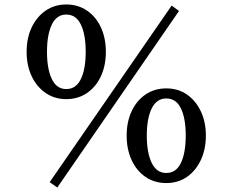

<svg xmlns="http://www.w3.org/2000/svg" viewBox="-20 -799 1040 858"><path d="M723 19Q670 19 630 -8.5Q590 -36 568 -84Q546 -132 546 -193Q546 -254 568 -301.5Q590 -349 630 -376.5Q670 -404 723 -404Q776 -404 815.5 -376.5Q855 -349 877.5 -301.5Q900 -254 900 -193Q900 -132 877.5 -84Q855 -36 815.5 -8.5Q776 19 723 19ZM276 -356Q224 -356 184 -383.5Q144 -411 121.5 -458.5Q99 -506 99 -567Q99 -629 121.5 -676.5Q144 -724 184 -751.5Q224 -779 276 -779Q329 -779 369 -751.5Q409 -724 431 -676.5Q453 -629 453 -567Q453 -506 431 -458.5Q409 -411 369 -383.5Q329 -356 276 -356ZM723 -26Q767 -26 788.5 -71Q810 -116 810 -193Q810 -270 788.5 -314.5Q767 -359 723 -359Q680 -359 658 -314.5Q636 -270 636 -193Q636 -116 658 -71Q680 -26 723 -26ZM276 -401Q320 -401 341.5 -446Q363 -491 363 -567Q363 -644 341.5 -689Q320 -734 276 -734Q233 -734 211.5 -689Q190 -644 190 -567Q190 -491 211.5 -446Q233 -401 276 -401ZM236 39 202 15 747 -774 780 -750Z"/></svg>

Font: Zen Old Mincho Medium
Style: Regular
Weight: 500
Designer: Yoshimichi Ohira
Foundry: Positype
Version: Version 1.500